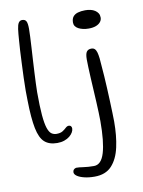

<svg xmlns="http://www.w3.org/2000/svg" viewBox="-94 -695 739 989"><g transform="rotate(-10 276.0 -200.0)"><path d="M161 25Q119 25 94.8 3.5Q70.5 -18 59.8 -71Q49 -124 47.5 -218Q46.5 -237.5 46.8 -268.5Q47 -299.5 48.2 -336.5Q49.5 -373.5 51.2 -410Q53 -446.5 54.5 -478Q56 -509.5 58 -529Q60.5 -566 63.5 -588.2Q66.5 -610.5 73.2 -620.5Q80 -630.5 91.5 -630.5Q107 -630.5 113 -619.5Q119 -608.5 119 -579.5Q119 -563.5 117.8 -538Q116.5 -512.5 114.8 -481.8Q113 -451 111 -418.2Q109 -385.5 107.5 -354Q106 -322.5 104.8 -296Q103.5 -269.5 103.5 -251Q103.5 -176 107.5 -130.5Q111.5 -85 119.5 -61.5Q127.5 -38 139 -30Q150.5 -22 165 -22Q185.5 -22 197.2 -29.5Q209 -37 217 -44.8Q225 -52.5 234 -52.5Q241 -52.5 245 -47.8Q249 -43 249 -35.5Q249 -26 243 -15.5Q237 -5 225.8 4.2Q214.5 13.5 198 19.2Q181.5 25 161 25ZM320 229Q290 229 266.5 223.2Q243 217.5 229.5 208.2Q216 199 216 188Q216 179.5 221 174.2Q226 169 233.5 167.5Q246.5 167 271 170.8Q295.5 174.5 326 174.5Q364.5 174.5 381.5 117.2Q398.5 60 398.5 -48Q398.5 -66 397.5 -92.2Q396.5 -118.5 395 -149.5Q393.5 -180.5 391.5 -213Q389.5 -245.5 388 -275.8Q386.5 -306 385.5 -331.2Q384.5 -356.5 384.5 -372Q384.5 -401.5 392.5 -412.5Q400.5 -423.5 417 -423.5Q428 -423.5 434.5 -417.5Q441 -411.5 444.8 -399Q448.5 -386.5 450.8 -366.8Q453 -347 454.5 -319.5Q456.5 -300.5 458.2 -271.2Q460 -242 461.8 -208.2Q463.5 -174.5 464.8 -140.8Q466 -107 467 -78.5Q468 -50 468 -33Q468 41 455 100.2Q442 159.5 410 194.2Q378 229 320 229ZM422.5 -527.5Q407 -527.5 393.5 -530.5Q380 -533.5 369.5 -539Q359 -544.5 353.2 -552.8Q347.5 -561 347.5 -571.5Q347.5 -591 356.2 -602.2Q365 -613.5 381.5 -618.5Q398 -623.5 420 -623.5Q435 -623.5 448 -620.5Q461 -617.5 471 -611Q481 -604.5 486.8 -595.2Q492.5 -586 492.5 -573Q492.5 -560 484.2 -549.8Q476 -539.5 460.5 -533.5Q445 -527.5 422.5 -527.5Z"/></g></svg>

Font: Gluten Thin ExtraLight
Style: Regular
Weight: 250
Version: Version 1.300